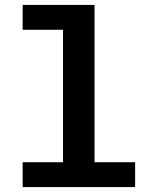

<svg xmlns="http://www.w3.org/2000/svg" viewBox="-20 -760 640 780"><path d="M72 -101H236V-639H72V-740H364V-101H529V0H72Z"/></svg>

Font: IBM Plex Mono SmBld
Style: Regular
Weight: 600
Monospace: yes
Designer: Mike Abbink, Paul van der Laan, Pieter van Rosmalen
Foundry: Bold Monday
Version: Version 2.3